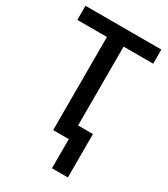

<svg xmlns="http://www.w3.org/2000/svg" viewBox="-219 -813 969 1107"><g transform="rotate(30 266.0 -260.0)"><path d="M314 194H420V-95H321V-620H518V-714H13V-620H210V0H314Z"/></g></svg>

Font: Noto Sans Thai Medium
Style: Regular
Weight: 500
Designer: Monotype Design Team
Foundry: Monotype Imaging Inc.
Version: Version 1.901